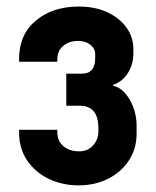

<svg xmlns="http://www.w3.org/2000/svg" viewBox="-20 -556 473 584"><path d="M219.7 -536.1Q268.6 -536.1 305.7 -519Q342.8 -502 364.3 -472.7Q385.7 -443.4 385.7 -406.2V-394.5Q385.7 -360.4 369.1 -334Q352.5 -307.6 324.2 -297.9V-294.9Q353.5 -289.1 374.5 -252.9Q395.5 -216.8 395.5 -172.9V-149.4Q395.5 -104.5 372.6 -68.8Q349.6 -33.2 309.6 -12.7Q269.5 7.8 218.8 7.8Q169.9 7.8 128.9 -11.7Q87.9 -31.2 63 -67.4Q38.1 -103.5 38.1 -153.3V-161.1H154.3V-154.3Q154.3 -127 172.9 -111.3Q191.4 -95.7 220.7 -95.7Q247.1 -95.7 263.2 -113.8Q279.3 -131.8 279.3 -156.2V-166Q279.3 -234.4 222.7 -234.4H181.6V-332H229.5Q269.5 -332 269.5 -378.9V-391.6Q269.5 -408.2 254.9 -419.9Q240.2 -431.6 217.8 -431.6Q190.4 -431.6 172.4 -416.5Q154.3 -401.4 154.3 -376V-368.2H38.1V-377Q38.1 -451.2 89.4 -493.7Q140.6 -536.1 219.7 -536.1Z"/></svg>

Font: Dinish Condensed
Style: Bold
Weight: 700
Width: 3
Designer: Bert Driehuis
Foundry: Playbeing
Version: Version 3.006; git-39231f3c-release